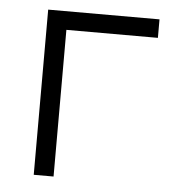

<svg xmlns="http://www.w3.org/2000/svg" viewBox="-43 -540 519 579"><g transform="rotate(5 217.0 -250.0)"><path d="M417 -500V-444H140V0H80V-500Z"/></g></svg>

Font: Bellota
Style: Regular
Weight: 400
Designer: Kemie Guaida
Foundry: Kemie Guaida
Version: Version 4.001